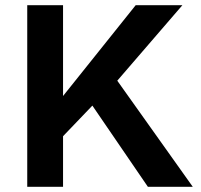

<svg xmlns="http://www.w3.org/2000/svg" viewBox="-20 -720 775 740"><path d="M683 -700H503L223 -350V-700H85V0H223V-195L336 -313L550 0H723L432 -409Z"/></svg>

Font: Goli SemiBold
Style: Regular
Weight: 600
Designer: jaikishan Patel
Foundry: MagicType
Version: Version 1.000;Glyphs 3.2 (3242)